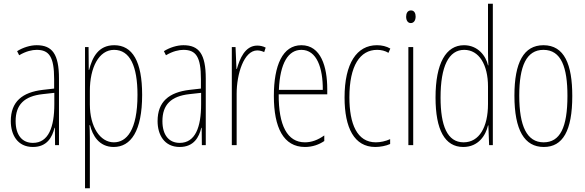

<svg xmlns="http://www.w3.org/2000/svg" viewBox="-20 -780 3142 1032"><path d="M177 -537C143 -537 104 -525 72 -505L83 -483C120 -505 153 -512 177 -512C244 -512 271 -475 271 -355V-304L210 -297C100 -284 38 -234 38 -129C38 -57 73 10 157 10C233 10 261 -43 273 -93H275L276 0H297V-358C297 -489 261 -537 177 -537ZM209 -274 272 -281V-220C272 -97 241 -12 157 -12C99 -12 64 -54 64 -129C64 -217 110 -263 209 -274Z M594 -537C509 -537 476 -472 459 -404H457L456 -527H437V232H463V-37C463 -69 462 -95 461 -107H464C477 -53 512 10 591 10C683 10 744 -75 744 -270C744 -450 692 -537 594 -537ZM593 -512C679 -512 719 -424 719 -270C719 -79 660 -15 592 -15C518 -15 463 -98 463 -219V-292C463 -416 511 -512 593 -512Z M966 -537C932 -537 893 -525 861 -505L872 -483C909 -505 942 -512 966 -512C1033 -512 1060 -475 1060 -355V-304L999 -297C889 -284 827 -234 827 -129C827 -57 862 10 946 10C1022 10 1050 -43 1062 -93H1064L1065 0H1086V-358C1086 -489 1050 -537 966 -537ZM998 -274 1061 -281V-220C1061 -97 1030 -12 946 -12C888 -12 853 -54 853 -129C853 -217 899 -263 998 -274Z M1363 -535C1296 -535 1268 -462 1253 -409H1251L1246 -527H1226V0H1252V-277C1252 -380 1290 -509 1363 -509C1377 -509 1392 -504 1400 -500L1408 -524C1394 -532 1376 -535 1363 -535Z M1600 -537C1499 -537 1452 -429 1452 -264C1452 -94 1504 10 1619 10C1660 10 1695 -3 1723 -22V-52C1688 -27 1654 -15 1619 -15C1524 -15 1477 -106 1478 -273H1739V-301C1739 -421 1705 -537 1600 -537ZM1600 -512C1683 -512 1716 -414 1715 -297H1479C1485 -442 1530 -512 1600 -512Z M1997 10C2024 10 2055 4 2077 -6V-32C2052 -21 2025 -15 2000 -15C1899 -15 1858 -114 1858 -257C1858 -427 1915 -512 2007 -512C2029 -512 2050 -507 2068 -496L2078 -519C2057 -531 2033 -537 2006 -537C1898 -537 1832 -440 1832 -256C1832 -93 1884 10 1997 10Z M2189 -724C2169 -724 2163 -706 2163 -690C2163 -672 2171 -656 2188 -656C2204 -656 2214 -670 2214 -691C2214 -707 2208 -724 2189 -724ZM2201 -527H2175V0H2201Z M2470 10C2551 10 2591 -52 2603 -106H2605L2609 0H2629V-760H2603V-497C2603 -475 2604 -454 2605 -429H2603C2592 -479 2549 -537 2474 -537C2377 -537 2321 -440 2321 -256C2321 -82 2371 10 2470 10ZM2472 -15C2384 -15 2348 -104 2348 -256C2348 -424 2392 -512 2475 -512C2555 -512 2603 -432 2603 -315V-221C2603 -97 2556 -15 2472 -15Z M3056 -264C3056 -433 3014 -537 2901 -537C2795 -537 2745 -444 2745 -266C2745 -80 2799 10 2903 10C3005 10 3056 -77 3056 -264ZM2771 -266C2771 -424 2809 -512 2901 -512C2997 -512 3030 -418 3030 -265C3030 -94 2990 -15 2902 -15C2812 -15 2771 -102 2771 -266Z"/></svg>

Font: Noto Sans Myanmar UI ExtraCondensed Thin
Style: Regular
Weight: 100
Width: 2
Designer: Monotype Design Team
Foundry: Monotype Imaging Inc.
Version: Version 2.103